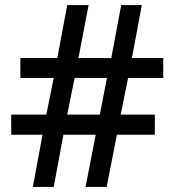

<svg xmlns="http://www.w3.org/2000/svg" viewBox="-20 -734 686 754"><path d="M483 -428H621V-506H498L537 -714H456L417 -506H288L328 -714H244L205 -506H60V-428H191L162 -284H24V-205H147L109 0H191L229 -205H356L316 0H399L439 -205H588V-284H454ZM244 -284 273 -428H400L372 -284Z"/></svg>

Font: Noto Sans Balinese Medium
Style: Regular
Weight: 500
Designer: Aditya Bayu, David Williams
Foundry: David Williams
Version: Version 2.005